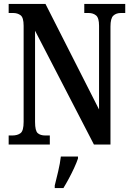

<svg xmlns="http://www.w3.org/2000/svg" viewBox="-20 -734 671 975"><path d="M24 0V-46H42Q69 -46 84.5 -58Q100 -70 100 -115V-603Q100 -645 84.5 -656.5Q69 -668 47 -668H24V-714H211L483 -178V-603Q483 -643 468 -655.5Q453 -668 430 -668H408V-714H616V-668H594Q570 -668 555.5 -654.5Q541 -641 541 -599V0H457L158 -578V-115Q158 -70 171.5 -58Q185 -46 210 -46H233V0ZM258 208Q266 176 275.5 136Q285 96 289 61H376V71Q369 92 356.5 119Q344 146 329.5 173Q315 200 302 221H258Z"/></svg>

Font: Noto Serif Khmer ExtraCondensed SemiBold
Style: Regular
Weight: 600
Width: 2
Designer: Danh Hong and the Monotype Design Team
Foundry: Monotype Imaging Inc.
Version: Version 2.004; ttfautohint (v1.8.4.7-5d5b)